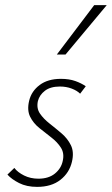

<svg xmlns="http://www.w3.org/2000/svg" viewBox="-20 -724 437 750"><path d="M125 6Q84 6 54.5 -9Q25 -24 9 -42L36 -68Q49 -51 74 -38.5Q99 -26 130 -26Q170 -26 194.5 -46Q219 -66 225 -95Q232 -125 218 -147Q204 -169 180.5 -187Q157 -205 133.5 -224Q110 -243 97.5 -268.5Q85 -294 94 -331Q103 -368 135 -392Q167 -416 218 -416Q250 -416 274 -407.5Q298 -399 315 -387L293 -358Q281 -370 260 -378Q239 -386 214 -386Q177 -386 155.5 -369.5Q134 -353 128 -329Q122 -301 136 -280.5Q150 -260 173.5 -241.5Q197 -223 220.5 -203Q244 -183 257 -156.5Q270 -130 261 -92Q251 -49 216 -21.5Q181 6 125 6ZM202 -511 348 -704H397L236 -511Z"/></svg>

Font: Ysabeau Infant ExtraLight
Style: Italic
Weight: 250
Italic angle: -12°
Designer: Christian Thalmann (Catharsis Fonts)
Version: Version 2.001;gftools[0.9.30]; featfreeze: ss01,ss02,lnum